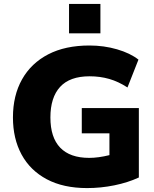

<svg xmlns="http://www.w3.org/2000/svg" viewBox="-20 -948 787 979"><path d="M424 11Q303 11 218.5 -34Q134 -79 90 -160Q46 -241 46 -349Q46 -461 92.5 -543.5Q139 -626 226 -671Q313 -716 436 -716Q510 -716 577 -696.5Q644 -677 686 -644L630 -502Q584 -532 537 -545.5Q490 -559 437 -559Q336 -559 286.5 -505Q237 -451 237 -349Q237 -247 287 -195Q337 -143 435 -143Q481 -143 538 -157V-268H397V-397H688V-43Q632 -17 563 -3Q494 11 424 11ZM332 -778V-928H492V-778Z"/></svg>

Font: Nunito Sans Black
Style: Regular
Weight: 900
Designer: Vernon Adams
Foundry: Vernon Adams
Version: Version 3.006; ttfautohint (v1.8.3)